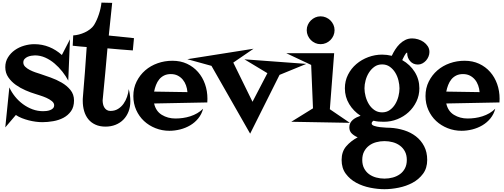

<svg xmlns="http://www.w3.org/2000/svg" viewBox="-20 -916 3764 1435"><path d="M533.2 -165Q533.2 -116.2 510.7 -85Q488.3 -53.7 454.1 -35.6Q419.9 -17.6 377.9 -10.3Q335.9 -2.9 296.9 -2.9Q274.4 -2.9 247.6 -6.3Q220.7 -9.8 194.3 -16.6Q168 -23.4 143.1 -33.2Q118.2 -43 98.6 -56.6L19.5 36.1L49.8 -262.7Q66.4 -226.6 92.3 -194.3Q118.2 -162.1 151.4 -137.7Q184.6 -113.3 222.7 -99.1Q260.7 -85 301.8 -85Q312.5 -85 326.7 -86.4Q340.8 -87.9 354 -92.8Q367.2 -97.7 376 -106.4Q384.8 -115.2 384.8 -129.9Q384.8 -146.5 367.2 -160.6Q349.6 -174.8 326.2 -185.1Q302.7 -195.3 279.3 -202.6Q255.9 -210 244.1 -213.9Q210.9 -223.6 171.4 -240.7Q131.8 -257.8 98.1 -281.7Q64.5 -305.7 42 -338.4Q19.5 -371.1 19.5 -414.1Q19.5 -455.1 39.6 -487.3Q59.6 -519.5 90.8 -541.5Q122.1 -563.5 160.6 -574.7Q199.2 -585.9 236.3 -585.9Q294.9 -585.9 347.2 -564.9Q399.4 -543.9 442.4 -504.9L502.9 -622.1L490.2 -313.5Q472.7 -346.7 446.3 -380.4Q419.9 -414.1 387.7 -441.4Q355.5 -468.8 318.4 -485.4Q281.2 -502 241.2 -502Q229.5 -502 214.4 -499.5Q199.2 -497.1 186 -491.2Q172.9 -485.4 163.6 -475.1Q154.3 -464.8 154.3 -449.2Q154.3 -430.7 168.5 -417Q182.6 -403.3 202.6 -393.1Q222.7 -382.8 243.7 -375.5Q264.6 -368.2 278.3 -364.3Q313.5 -352.5 357.4 -336.9Q401.4 -321.3 440.4 -298.8Q479.5 -276.4 506.3 -243.7Q533.2 -210.9 533.2 -165Z M981.4 -630.9 972.7 -539.1Q924.8 -543 877.9 -546.4Q831.1 -549.8 783.2 -554.7Q775.4 -461.9 766.6 -370.1Q757.8 -278.3 749 -185.5Q749 -180.7 748 -175.8Q747.1 -170.9 747.1 -166Q747.1 -152.3 750 -138.2Q752.9 -124 759.8 -112.8Q766.6 -101.6 777.8 -94.2Q789.1 -86.9 805.7 -86.9Q837.9 -86.9 862.3 -102.1Q886.7 -117.2 903.3 -140.6Q919.9 -164.1 929.7 -192.9Q939.5 -221.7 942.4 -250Q954.1 -204.1 954.1 -159.2Q954.1 -116.2 940.4 -81.5Q926.8 -46.9 902.3 -22Q877.9 2.9 843.8 16.6Q809.6 30.3 768.6 30.3Q725.6 30.3 693.4 15.6Q661.1 1 640.1 -24.9Q619.1 -50.8 608.9 -85.9Q598.6 -121.1 598.6 -161.1Q598.6 -168.9 598.6 -175.8Q598.6 -182.6 599.6 -190.4Q607.4 -285.2 614.7 -377.4Q622.1 -469.7 627.9 -564.5Q601.6 -566.4 575.7 -568.8Q549.8 -571.3 523.4 -574.2L527.3 -651.4Q547.9 -652.3 570.3 -658.2Q592.8 -664.1 613.8 -673.8Q634.8 -683.6 652.8 -697.3Q670.9 -710.9 682.6 -728.5Q693.4 -746.1 702.6 -766.6Q711.9 -787.1 719.2 -809.6Q726.6 -832 731.4 -854Q736.3 -876 738.3 -896.5L818.4 -894.5L793 -650.4Z M1530.3 -177.7Q1530.3 -170.9 1529.8 -164.1Q1529.3 -157.2 1529.3 -150.4L1131.8 -142.6Q1144.5 -85 1189.5 -57.6Q1234.4 -30.3 1291 -30.3Q1318.4 -30.3 1346.7 -34.2Q1375 -38.1 1402.3 -46.9Q1429.7 -55.7 1454.1 -69.8Q1478.5 -84 1498 -103.5Q1487.3 -62.5 1461.9 -31.2Q1436.5 0 1401.9 20.5Q1367.2 41 1326.7 51.3Q1286.1 61.5 1246.1 61.5Q1191.4 61.5 1142.1 42Q1092.8 22.5 1056.2 -11.7Q1019.5 -45.9 998 -93.8Q976.6 -141.6 976.6 -198.2Q976.6 -257.8 1001 -306.6Q1025.4 -355.5 1065.4 -390.1Q1105.5 -424.8 1158.2 -443.4Q1210.9 -461.9 1268.6 -461.9Q1329.1 -461.9 1377.4 -439.5Q1425.8 -417 1460 -377.9Q1494.1 -338.9 1512.2 -287.6Q1530.3 -236.3 1530.3 -177.7ZM1380.9 -227.5Q1378.9 -253.9 1370.1 -278.3Q1361.3 -302.7 1345.7 -321.3Q1330.1 -339.8 1308.1 -351.1Q1286.1 -362.3 1256.8 -362.3Q1227.5 -362.3 1206.1 -351.6Q1184.6 -340.8 1169.9 -322.8Q1155.3 -304.7 1146 -280.8Q1136.7 -256.8 1131.8 -231.4Z M2269.5 -438.5 2069.3 -356.4 1849.6 83 1560.5 -423.8 1379.9 -473.6 1875 -551.8 1723.6 -448.2 1867.2 -155.3 1978.5 -369.1 1806.6 -472.7Z M2480.5 -690.4Q2480.5 -668.9 2472.2 -649.9Q2463.9 -630.9 2449.7 -616.7Q2435.5 -602.5 2416.5 -594.2Q2397.5 -585.9 2376 -585.9Q2354.5 -585.9 2335.9 -594.2Q2317.4 -602.5 2303.2 -616.7Q2289.1 -630.9 2280.8 -649.9Q2272.5 -668.9 2272.5 -690.4Q2272.5 -711.9 2280.8 -730.5Q2289.1 -749 2303.2 -763.2Q2317.4 -777.3 2335.9 -785.6Q2354.5 -793.9 2376 -793.9Q2397.5 -793.9 2416.5 -785.6Q2435.5 -777.3 2449.7 -763.2Q2463.9 -749 2472.2 -730.5Q2480.5 -711.9 2480.5 -690.4ZM2594.7 2 2157.2 -5.9 2319.3 -106.4 2305.7 -430.7 2119.1 -518.6H2477.5L2445.3 -99.6Z M3189.5 -527.3Q3189.5 -509.8 3182.6 -493.2Q3175.8 -476.6 3164.1 -463.4Q3152.3 -450.2 3136.7 -441.9Q3121.1 -433.6 3103.5 -433.6Q3067.4 -433.6 3045.4 -459Q3023.4 -484.4 3023.4 -518.6V-522.5Q3018.6 -523.4 3013.2 -516.1Q3007.8 -508.8 3002.4 -499Q2997.1 -489.3 2992.7 -480Q2988.3 -470.7 2986.3 -466.8Q3044.9 -433.6 3079.6 -378.4Q3114.3 -323.2 3114.3 -255.9Q3114.3 -203.1 3092.3 -157.2Q3070.3 -111.3 3033.7 -77.6Q2997.1 -43.9 2949.2 -24.9Q2901.4 -5.9 2849.6 -5.9Q2830.1 -5.9 2810.5 -7.3Q2791 -8.8 2771.5 -13.7Q2757.8 -4.9 2757.8 6.8Q2757.8 18.6 2776.9 24.9Q2795.9 31.2 2819.8 34.2Q2843.8 37.1 2866.7 38.1Q2889.6 39.1 2897.5 39.1Q2950.2 42 3000 57.6Q3049.8 73.2 3088.4 103Q3127 132.8 3149.9 176.8Q3172.9 220.7 3172.9 279.3Q3172.9 340.8 3141.6 382.8Q3110.4 424.8 3063 450.2Q3015.6 475.6 2959.5 486.8Q2903.3 498 2853.5 498Q2802.7 498 2746.6 486.8Q2690.4 475.6 2643.1 450.2Q2595.7 424.8 2564.5 382.8Q2533.2 340.8 2533.2 279.3Q2533.2 217.8 2567.4 177.7Q2601.6 137.7 2653.3 110.4Q2627.9 99.6 2609.4 82Q2590.8 64.5 2590.8 35.2Q2590.8 17.6 2598.1 3.4Q2605.5 -10.7 2617.7 -21Q2629.9 -31.2 2645 -38.6Q2660.2 -45.9 2674.8 -50.8Q2622.1 -85 2589.8 -138.2Q2557.6 -191.4 2557.6 -255.9Q2557.6 -311.5 2581.1 -357.9Q2604.5 -404.3 2643.6 -437.5Q2682.6 -470.7 2732.9 -489.3Q2783.2 -507.8 2835.9 -507.8Q2871.1 -507.8 2908.2 -499Q2918.9 -522.5 2933.6 -545.4Q2948.2 -568.4 2966.8 -586.9Q2985.4 -605.5 3008.8 -617.2Q3032.2 -628.9 3060.5 -628.9Q3082 -628.9 3105 -622.1Q3127.9 -615.2 3146.5 -602.1Q3165 -588.9 3177.2 -570.3Q3189.5 -551.8 3189.5 -527.3ZM2965.8 -255.9Q2965.8 -283.2 2958 -314.9Q2950.2 -346.7 2934.1 -373Q2918 -399.4 2893.6 -417Q2869.1 -434.6 2835.9 -434.6Q2802.7 -434.6 2778.3 -417Q2753.9 -399.4 2737.3 -373Q2720.7 -346.7 2712.4 -315.4Q2704.1 -284.2 2704.1 -255.9Q2704.1 -227.5 2712.4 -195.8Q2720.7 -164.1 2736.8 -137.7Q2752.9 -111.3 2777.8 -93.8Q2802.7 -76.2 2835.9 -76.2Q2869.1 -76.2 2893.6 -93.8Q2918 -111.3 2934.1 -138.2Q2950.2 -165 2958 -196.3Q2965.8 -227.5 2965.8 -255.9ZM3020.5 279.3Q3020.5 243.2 3006.8 216.8Q2993.2 190.4 2969.7 172.9Q2946.3 155.3 2916 147Q2885.7 138.7 2853.5 138.7Q2821.3 138.7 2791 147Q2760.7 155.3 2737.8 172.9Q2714.8 190.4 2701.2 216.8Q2687.5 243.2 2687.5 279.3Q2687.5 315.4 2701.2 341.8Q2714.8 368.2 2737.8 385.3Q2760.7 402.3 2791 410.6Q2821.3 418.9 2853.5 418.9Q2885.7 418.9 2916 410.6Q2946.3 402.3 2969.7 385.3Q2993.2 368.2 3006.8 341.8Q3020.5 315.4 3020.5 279.3Z M3713.9 -177.7Q3713.9 -170.9 3713.4 -164.1Q3712.9 -157.2 3712.9 -150.4L3315.4 -142.6Q3328.1 -85 3373 -57.6Q3418 -30.3 3474.6 -30.3Q3502 -30.3 3530.3 -34.2Q3558.6 -38.1 3585.9 -46.9Q3613.3 -55.7 3637.7 -69.8Q3662.1 -84 3681.6 -103.5Q3670.9 -62.5 3645.5 -31.2Q3620.1 0 3585.4 20.5Q3550.8 41 3510.3 51.3Q3469.7 61.5 3429.7 61.5Q3375 61.5 3325.7 42Q3276.4 22.5 3239.7 -11.7Q3203.1 -45.9 3181.6 -93.8Q3160.2 -141.6 3160.2 -198.2Q3160.2 -257.8 3184.6 -306.6Q3209 -355.5 3249 -390.1Q3289.1 -424.8 3341.8 -443.4Q3394.5 -461.9 3452.1 -461.9Q3512.7 -461.9 3561 -439.5Q3609.4 -417 3643.6 -377.9Q3677.7 -338.9 3695.8 -287.6Q3713.9 -236.3 3713.9 -177.7ZM3564.5 -227.5Q3562.5 -253.9 3553.7 -278.3Q3544.9 -302.7 3529.3 -321.3Q3513.7 -339.8 3491.7 -351.1Q3469.7 -362.3 3440.4 -362.3Q3411.1 -362.3 3389.6 -351.6Q3368.2 -340.8 3353.5 -322.8Q3338.9 -304.7 3329.6 -280.8Q3320.3 -256.8 3315.4 -231.4Z"/></svg>

Font: Fontdiner Swanky
Style: Regular
Weight: 400
Designer: Font Diner, Inc
Foundry: Font Diner, Inc
Version: Version 1.000